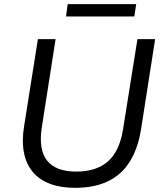

<svg xmlns="http://www.w3.org/2000/svg" viewBox="-20 -893 782 922"><path d="M340 9Q272 9 221 -10Q170 -29 138 -66.5Q106 -104 95 -160Q84 -216 96 -289L162 -705H247L181 -283Q164 -175 206 -122Q248 -69 346 -69Q442 -69 498 -117.5Q554 -166 571 -273L640 -705H725L657 -270Q642 -179 603 -116.5Q564 -54 498.5 -22.5Q433 9 340 9ZM297 -814 305 -873H634L625 -814Z"/></svg>

Font: Nunito Sans 10pt
Style: Italic
Weight: 400
Italic angle: -9°
Designer: Vernon Adams
Foundry: Vernon Adams
Version: Version 3.101;gftools[0.9.27]